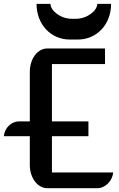

<svg xmlns="http://www.w3.org/2000/svg" viewBox="-28 -997 630 1017"><path d="M129.9 -123C129.9 -55.2 170.9 0 222.7 0H486.3C529.3 0 566.9 -37.6 571.8 -83.5H247.1V-275.4H440.4V-354H247.1V-657.7H528.3V-740.2H221.7C170.9 -740.2 129.9 -685.5 129.9 -616.2V-354H72.8C31.2 -354 -3.9 -318.4 -7.8 -275.4H129.9ZM340.8 -787.6H385.3C482.4 -787.6 560.5 -865.7 560.5 -976.6H487.3C487.3 -941.4 434.6 -897.5 374.5 -897.5H352.1C291.5 -897.5 239.3 -941.4 239.3 -976.6H165.5C165.5 -865.7 243.7 -787.6 340.8 -787.6Z"/></svg>

Font: Atomic Age
Style: Regular
Weight: 400
Designer: James Grieshaber
Foundry: James Grieshaber
Version: Version 1.002